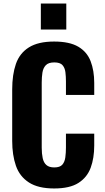

<svg xmlns="http://www.w3.org/2000/svg" viewBox="-20 -1055 593 1086"><path d="M286 11Q196 11 143.5 -23Q91 -57 70 -117.5Q49 -178 49 -258V-549Q49 -633 70 -693.5Q91 -754 143.5 -787Q196 -820 286 -820Q373 -820 422.5 -791Q472 -762 492.5 -709Q513 -656 513 -586V-518H353V-594Q353 -622 350 -646.5Q347 -671 333.5 -686.5Q320 -702 287 -702Q254 -702 239 -686Q224 -670 220 -644.5Q216 -619 216 -588V-220Q216 -186 221.5 -160.5Q227 -135 242.5 -121.5Q258 -108 287 -108Q319 -108 332.5 -123.5Q346 -139 349.5 -165Q353 -191 353 -220V-299H513V-232Q513 -161 493 -106.5Q473 -52 424 -20.5Q375 11 286 11ZM211 -888V-1035H355V-888Z"/></svg>

Font: Oswald SemiBold
Style: Regular
Weight: 600
Designer: Vernon Adams
Foundry: Vernon Adams
Version: Version 4.103;gftools[0.9.33.dev8+g029e19f]